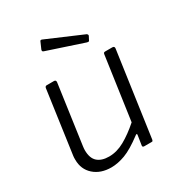

<svg xmlns="http://www.w3.org/2000/svg" viewBox="-179 -870 933 1001"><g transform="rotate(-30 288.0 -370.0)"><path d="M201 10Q137 10 97 -25.5Q57 -61 57 -119Q57 -125 57 -131Q57 -137 58 -142L111 -519Q112 -525 115 -527.5Q118 -530 123 -530H166Q172 -530 175 -526.5Q178 -523 177 -516L127 -161Q126 -154 125.5 -148Q125 -142 125 -137Q125 -89 149.5 -67Q174 -45 219 -45Q266 -45 312.5 -71Q359 -97 409 -141L463 -520Q464 -526 466.5 -528Q469 -530 475 -530H517Q524 -530 527 -526.5Q530 -523 529 -516L457 -9Q456 -4 454.5 -2Q453 0 447 0H404Q399 0 396 -2.5Q393 -5 394 -10L403 -68Q404 -74 401.5 -75Q399 -76 394 -72Q329 -23 284.5 -6.5Q240 10 201 10ZM209 -746Q211 -749 213.5 -749.5Q216 -750 219 -749L436 -656Q439 -654 441 -650.5Q443 -647 441 -643L430 -622Q429 -618 426 -617.5Q423 -617 417 -618L200 -690Q192 -692 190.5 -696Q189 -700 191 -705Z"/></g></svg>

Font: Libre Franklin Thin Light
Style: Italic
Weight: 300
Italic angle: -8°
Version: Version 3.000